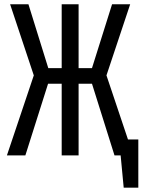

<svg xmlns="http://www.w3.org/2000/svg" viewBox="-20 -726 666 897"><path d="M477.4 -373.8 577.9 -74.4H626.2V150.8H557.9L543.6 0H514.9L409.7 -334.9H347.2V0H268.2V-334.9H204.6L98.5 0H12.3L137.9 -373.8L27.2 -706.2H112.8L205.6 -407.7H268.2V-706.2H347.2V-407.7H409.7L503.6 -706.2H588.2Z"/></svg>

Font: Fira Code Fixed
Style: Regular
Weight: 400
Monospace: yes
Designer: Carrois Corporate, Edenspiekermann AG, Nikita Prokopov
Foundry: Carrois Corporate, Edenspiekermann AG, Nikita Prokopov
Version: Version 5.002